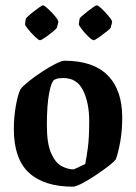

<svg xmlns="http://www.w3.org/2000/svg" viewBox="-20 -691 511 721"><path d="M254 10Q146 10 89 -42Q32 -94 32 -207Q32 -251 39.5 -293.5Q47 -336 57 -356Q66 -368 88.5 -386Q111 -404 138.5 -422Q166 -440 189 -451.5Q212 -463 222 -463Q330 -463 384.5 -408Q439 -353 439 -250Q439 -200 431.5 -158.5Q424 -117 415 -93Q407 -82 384.5 -65Q362 -48 335.5 -30.5Q309 -13 286.5 -1.5Q264 10 254 10ZM257 -55Q260 -56 270.5 -61Q281 -66 290.5 -70.5Q300 -75 300 -75Q305 -99 310 -136.5Q315 -174 315 -236Q315 -305 292 -351.5Q269 -398 218 -398Q209 -398 201 -397Q193 -396 185 -392Q173 -386 164.5 -341Q156 -296 156 -221Q156 -153 171.5 -117Q187 -81 210 -68Q233 -55 257 -55ZM279 -621Q279 -623 288 -631Q297 -639 308.5 -648Q320 -657 330 -664Q340 -671 343 -671Q347 -671 356.5 -663Q366 -655 376.5 -643.5Q387 -632 394.5 -622Q402 -612 401 -608L396 -588Q395 -584 380.5 -572.5Q366 -561 351 -550.5Q336 -540 332 -540Q326 -540 312 -553.5Q298 -567 286.5 -582Q275 -597 276 -601ZM77 -621Q78 -623 86.5 -631Q95 -639 107 -648Q119 -657 128.5 -664Q138 -671 141 -671Q145 -671 154.5 -663Q164 -655 175 -643.5Q186 -632 193 -622Q200 -612 199 -608L194 -588Q193 -584 179 -572.5Q165 -561 150 -550.5Q135 -540 130 -540Q125 -540 111 -553.5Q97 -567 85 -582Q73 -597 74 -601Z"/></svg>

Font: Grenze Gotisch SemiBold
Style: Regular
Weight: 600
Designer: Renata Polastri
Foundry: Omnibus-Type
Version: Version 1.001